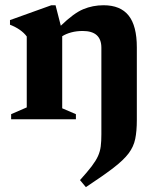

<svg xmlns="http://www.w3.org/2000/svg" viewBox="-20 -466 608 750"><path d="M376 59V-279.5Q376 -345 303 -345Q279 -345 258.5 -339.5Q238 -334 223 -324.5V-43L276.5 -20V0H23.5V-20L84.5 -46.5V-323.5Q63.5 -352 19 -369.5V-387.5L180.5 -445.5H197L217.5 -365.5Q268 -414.5 305.2 -430Q342.5 -445.5 384.5 -445.5Q450.5 -445.5 482.5 -405.2Q514.5 -365 514.5 -281V3Q514.5 46.5 508.2 76.8Q502 107 482.5 133Q463 159 423 189.8Q383 220.5 315.5 265L292.5 237.5Q321 206 337.8 184Q354.5 162 362.8 143.8Q371 125.5 373.5 105.8Q376 86 376 59Z"/></svg>

Font: Newsreader Text
Style: Bold
Weight: 700
Designer: Hugues Gentile
Foundry: Production Type
Version: Version 1.001